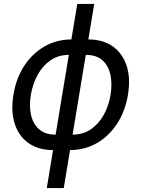

<svg xmlns="http://www.w3.org/2000/svg" viewBox="-20 -748 716 972"><path d="M248.5 11.7Q174.8 11.7 125 -23.2Q75.2 -58.1 54.7 -121.1Q34.2 -184.1 47.9 -267.6Q61.5 -352.1 103 -415.3Q144.5 -478.5 206.1 -513.4Q267.6 -548.3 341.3 -548.3H427.2Q501 -548.3 550.5 -513.4Q600.1 -478.5 620.8 -415.8Q641.6 -353 627.9 -269Q614.3 -185.5 573 -122.1Q531.7 -58.6 470.2 -23.4Q408.7 11.7 334.5 11.7ZM261.7 -66.4H347.7Q401.4 -66.4 440.9 -94Q480.5 -121.6 505.6 -167.2Q530.8 -212.9 539.6 -267.6Q548.8 -322.8 539.1 -368.9Q529.3 -415 498.8 -442.6Q468.3 -470.2 414.6 -470.2H328.6Q275.4 -470.2 235.6 -442.6Q195.8 -415 170.7 -369.4Q145.5 -323.7 136.2 -268.1Q127 -213.4 136.7 -167.5Q146.5 -121.6 177.5 -94Q208.5 -66.4 261.7 -66.4ZM216.8 204.1 371.1 -728H457L302.7 204.1Z"/></svg>

Font: Inter 17pt
Style: Italic
Weight: 400
Italic angle: -9.3988°
Version: Version 4.001;git-66647c0bb